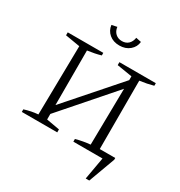

<svg xmlns="http://www.w3.org/2000/svg" viewBox="-233 -1013 1266 1352"><g transform="rotate(30 400.5 -337.0)"><path d="M41 0V-21Q69 -30 96.5 -35.5Q124 -41 151 -43L160 -603L41 -623V-647H330V-626Q306 -619 279 -613.5Q252 -608 222 -604V-160L584 -572V-603L461 -623V-647H757V-626Q732 -619 704.5 -613.5Q677 -608 647 -604V-48H773V-34L694 181H665L697 0H460V-22Q519 -38 576 -43L583 -501L222 -88V-43L329 -24V0ZM401 -748Q351 -748 318.5 -775.5Q286 -803 281 -846L324 -855Q328 -822 349 -803Q370 -784 401 -784Q433 -784 453 -803Q473 -822 478 -855L521 -846Q517 -804 484 -776Q451 -748 401 -748Z"/></g></svg>

Font: Piazzolla SC Light
Style: Regular
Weight: 300
Designer: Juan Pablo del Peral
Foundry: Huerta Tipografica
Version: Version 1.330